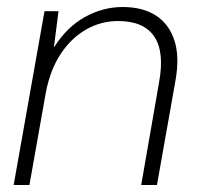

<svg xmlns="http://www.w3.org/2000/svg" viewBox="-20 -528 565 548"><path d="M19 0 107 -496H147L134 -394H135Q171 -451 222.5 -479.5Q274 -508 330 -508Q387 -508 424.5 -484Q462 -460 477.5 -413.5Q493 -367 481 -299L428 0H383L434 -293Q450 -380 420 -424Q390 -468 317 -468Q269 -468 227 -444.5Q185 -421 154.5 -376Q124 -331 111 -265L64 0Z"/></svg>

Font: DM Sans 28pt ExtraLight
Style: Italic
Weight: 250
Italic angle: -10°
Version: Version 4.004;gftools[0.9.30]